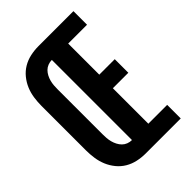

<svg xmlns="http://www.w3.org/2000/svg" viewBox="-215 -832 930 930"><g transform="rotate(-45 250.0 -367.5)"><path d="M222 0V-735H463V-642H334V-429H440V-336H334V-93H463V0ZM222 0Q195 0 167.5 -6Q140 -12 116.5 -26Q93 -40 75.5 -61.5Q58 -83 47.5 -108Q37 -133 33 -160.5Q29 -188 29 -215V-520Q29 -547 33 -574.5Q37 -602 47.5 -627Q58 -652 75.5 -673.5Q93 -695 116.5 -709Q140 -723 167.5 -729Q195 -735 222 -735V-642Q208 -642 195 -637Q182 -632 172.5 -622.5Q163 -613 156.5 -600.5Q150 -588 146.5 -574.5Q143 -561 142 -547.5Q141 -534 141 -520V-215Q141 -201 142 -187.5Q143 -174 146.5 -160.5Q150 -147 156.5 -134.5Q163 -122 172.5 -112.5Q182 -103 195 -98Q208 -93 222 -93Z"/></g></svg>

Font: Iosevka Heavy
Style: Regular
Weight: 900
Monospace: yes
Designer: Belleve Invis
Foundry: Belleve Invis
Version: Version 32.5.0; ttfautohint (v1.8.4)